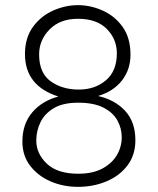

<svg xmlns="http://www.w3.org/2000/svg" viewBox="-20 -721 612 746"><path d="M284 -46Q341 -46 378.5 -66.5Q416 -87 434.5 -119Q453 -151 453 -188Q453 -222 436.5 -252.5Q420 -283 382.5 -302.5Q345 -322 284 -322Q225 -322 189.5 -301Q154 -280 137.5 -246.5Q121 -213 121 -175Q121 -124 162 -85Q203 -46 284 -46ZM286 -373Q349 -373 391.5 -409Q434 -445 434 -514Q434 -569 395 -608.5Q356 -648 283 -648Q213 -648 172.5 -606.5Q132 -565 132 -510Q132 -437 177 -405Q222 -373 286 -373ZM283 5Q226 5 177 -16Q128 -37 97.5 -76.5Q67 -116 67 -171Q67 -239 105 -284Q143 -329 207 -346Q77 -387 77 -511Q77 -574 108 -616.5Q139 -659 186.5 -680Q234 -701 283 -701Q332 -701 379 -680Q426 -659 456.5 -616.5Q487 -574 487 -508Q487 -451 454 -408.5Q421 -366 361 -348Q427 -333 466.5 -290Q506 -247 506 -176Q506 -119 475.5 -78.5Q445 -38 394 -16.5Q343 5 283 5Z"/></svg>

Font: LXGW 975 Gothic SC 200W
Style: Regular
Weight: 200
Version: Version 2.01;February 25, 2021